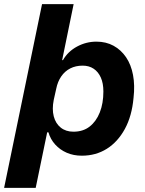

<svg xmlns="http://www.w3.org/2000/svg" viewBox="-47 -749 709 936"><path d="M-27 167 158 -729H312L256 -456H260Q284 -498 328.5 -522Q373 -546 423 -546Q470 -546 506.5 -526Q543 -506 567.5 -470Q592 -434 601.5 -383.5Q611 -333 604 -272Q596 -183 561.5 -120Q527 -57 473.5 -23.5Q420 10 352 10Q311 10 278 -4.5Q245 -19 222 -44.5Q199 -70 189 -104H183L127 167ZM311 -107Q358 -107 390 -132Q422 -157 439.5 -201Q457 -245 457 -303Q457 -343 444.5 -371Q432 -399 409.5 -414Q387 -429 356 -429Q322 -429 295.5 -415.5Q269 -402 251.5 -376.5Q234 -351 227 -316L215 -262Q206 -217 215 -182Q224 -147 249 -127Q274 -107 311 -107Z"/></svg>

Font: Mona Sans ExtraLight
Style: Bold Italic
Weight: 700
Italic angle: -11.6951°
Version: Version 2.000